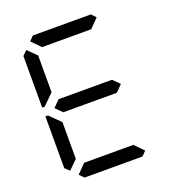

<svg xmlns="http://www.w3.org/2000/svg" viewBox="-172 -1135 1160 1270"><g transform="rotate(-20 408.0 -500.0)"><path d="M130 -75 99 -105V-469H117L130 -456L192 -395V-136ZM130 -544 117 -531H99V-894L130 -925L192 -864V-605ZM174 -969 204 -1000H612L642 -969L581 -907H235ZM596 -546 642 -500 596 -454H220L174 -500L220 -546ZM642 -31 612 0H204L174 -31L235 -93H581Z"/></g></svg>

Font: DSEG7 Classic Mini
Style: Regular
Weight: 400
Designer: Keshikan(Twitter:@keshinomi_88pro)
Version: Version 0.46